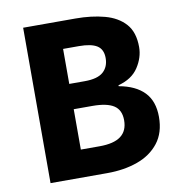

<svg xmlns="http://www.w3.org/2000/svg" viewBox="-75 -722 750 793"><g transform="rotate(-10 300.0 -326.0)"><path d="M73.7 0V-651.7H292.9Q360.7 -651.7 414.8 -637.1Q468.9 -622.6 500.3 -587.6Q531.6 -552.6 531.6 -490.2Q531.6 -446.3 504.7 -405.3Q477.8 -364.4 420.3 -349.4V-345.4Q490.1 -332.9 526.1 -295.4Q562.2 -257.8 562.2 -192Q562.2 -125.8 529 -83.2Q495.8 -40.6 439.2 -20.3Q382.7 0 311.5 0ZM221 -390.1H286.2Q339.8 -390.1 363.7 -411.3Q387.6 -432.6 387.6 -469.5Q387.6 -505.9 363.2 -521.4Q338.7 -536.9 287.3 -536.9H221ZM221 -114.7H299.5Q359.7 -114.7 388.9 -136.7Q418.1 -158.6 418.1 -203.2Q418.1 -246.2 389.2 -265.1Q360.3 -284 299.5 -284H221Z"/></g></svg>

Font: Source Code Pro ExtraLight
Style: Regular
Weight: 200
Monospace: yes
Designer: Paul D. Hunt, Teo Tuominen
Foundry: Adobe
Version: Version 1.026;hotconv 1.1.0;makeotfexe 2.6.0